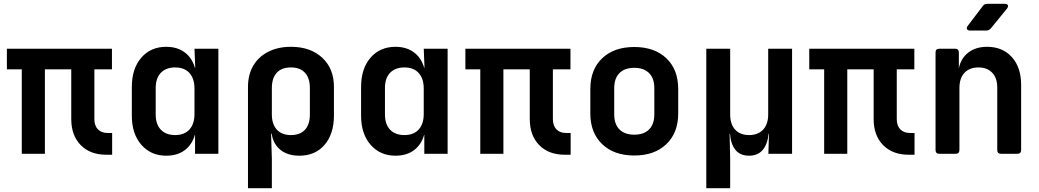

<svg xmlns="http://www.w3.org/2000/svg" viewBox="-20 -805 5440 1005"><path d="M537 5Q452 5 402.5 -45.5Q353 -96 353 -182V-442H215V0H94V-442H16V-550H566V-442H474V-182Q474 -147 492.5 -128Q511 -109 543 -109H567V5Z M850 10Q770 10 720 -47Q670 -104 670 -200V-349Q670 -446 719.5 -503Q769 -560 850 -560Q907 -560 946 -531.5Q985 -503 1000 -451H1002L998 -550H1123V0H1001V-99H1000Q985 -47 946.5 -18.5Q908 10 850 10ZM897 -98Q945 -98 971.5 -127Q998 -156 998 -209V-341Q998 -394 971.5 -423Q945 -452 897 -452Q849 -452 822 -424Q795 -396 795 -344V-206Q795 -154 822 -126Q849 -98 897 -98Z M1278 180V-350Q1278 -414 1305.5 -461Q1333 -508 1384 -534Q1435 -560 1503 -560Q1605 -560 1666.5 -503Q1728 -446 1728 -350V-201Q1728 -104 1679 -47Q1630 10 1547 10Q1486 10 1448 -20.5Q1410 -51 1402 -105H1399L1403 26V180ZM1503 -98Q1551 -98 1576.5 -126Q1602 -154 1602 -206V-344Q1602 -396 1576.5 -424Q1551 -452 1503 -452Q1454 -452 1428.5 -424Q1403 -396 1403 -344V-206Q1403 -155 1429 -126.5Q1455 -98 1503 -98Z M2050 10Q1970 10 1920 -47Q1870 -104 1870 -200V-349Q1870 -446 1919.5 -503Q1969 -560 2050 -560Q2107 -560 2146 -531.5Q2185 -503 2200 -451H2202L2198 -550H2323V0H2201V-99H2200Q2185 -47 2146.5 -18.5Q2108 10 2050 10ZM2097 -98Q2145 -98 2171.5 -127Q2198 -156 2198 -209V-341Q2198 -394 2171.5 -423Q2145 -452 2097 -452Q2049 -452 2022 -424Q1995 -396 1995 -344V-206Q1995 -154 2022 -126Q2049 -98 2097 -98Z M2937 5Q2852 5 2802.5 -45.5Q2753 -96 2753 -182V-442H2615V0H2494V-442H2416V-550H2966V-442H2874V-182Q2874 -147 2892.5 -128Q2911 -109 2943 -109H2967V5Z M3300 9Q3194 9 3132 -50.5Q3070 -110 3070 -211V-339Q3070 -441 3132 -500Q3194 -559 3300 -559Q3406 -559 3468 -500Q3530 -441 3530 -339V-211Q3530 -110 3468 -50.5Q3406 9 3300 9ZM3300 -100Q3350 -100 3377.5 -127.5Q3405 -155 3405 -207V-343Q3405 -395 3377.5 -422.5Q3350 -450 3300 -450Q3250 -450 3222.5 -422.5Q3195 -395 3195 -343V-207Q3195 -155 3222.5 -127.5Q3250 -100 3300 -100Z M3677 180V-550H3802V-206Q3802 -155 3828 -126.5Q3854 -98 3901 -98Q3948 -98 3974.5 -126.5Q4001 -155 4001 -206V-550H4126V0H4002L4005 -105H4003Q3998 -51 3972.5 -20.5Q3947 10 3901 10Q3854 10 3829.5 -20.5Q3805 -51 3801 -105H3799L3802 26V180Z M4737 5Q4652 5 4602.5 -45.5Q4553 -96 4553 -182V-442H4415V0H4294V-442H4216V-550H4766V-442H4674V-182Q4674 -147 4692.5 -128Q4711 -109 4743 -109H4767V5Z M4897 0Q4877 0 4877 -20V-530Q4877 -550 4897 -550H4979Q4999 -550 4999 -530V-447Q5009 -499 5048 -529.5Q5087 -560 5147 -560Q5228 -560 5276.5 -506Q5325 -452 5325 -361V-20Q5325 0 5305 0H5220Q5200 0 5200 -20V-346Q5200 -397 5173.5 -424.5Q5147 -452 5102 -452Q5055 -452 5028.5 -424Q5002 -396 5002 -344V-20Q5002 0 4982 0ZM5058 -645Q5046 -645 5042 -652Q5038 -659 5045 -669L5124 -773Q5132 -785 5148 -785H5239Q5252 -785 5255.5 -778Q5259 -771 5251 -760L5166 -656Q5157 -645 5141 -645Z"/></svg>

Font: Pitagon Sans Mono
Style: Bold
Weight: 700
Monospace: yes
Designer: Travis Tran
Foundry: Pitagon
Version: Version 1.001; ttfautohint (v1.8.4.7-5d5b);gftools[0.9.26]